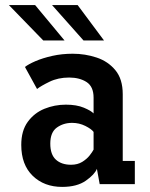

<svg xmlns="http://www.w3.org/2000/svg" viewBox="-20 -723 590 754"><path d="M224 11Q153.5 11 108.5 -32.5Q63.5 -76 63.5 -154Q63.5 -209.5 89 -244.5Q114.5 -279.5 154.5 -295.8Q194.5 -312 238.5 -312Q281 -312 309.5 -300Q338 -288 347.5 -277.5V-339.5Q347.5 -383 320 -400.8Q292.5 -418.5 251.5 -418.5Q208.5 -418.5 174.5 -402Q140.5 -385.5 125.5 -373.5L78 -460Q91 -470.5 119.2 -482.8Q147.5 -495 185.2 -503.5Q223 -512 265.5 -512Q314.5 -512 359.5 -497Q404.5 -482 433.2 -447.2Q462 -412.5 462 -353V-91H509.5V0H371.5L360.5 -60Q352 -38 317.2 -13.5Q282.5 11 224 11ZM259 -76Q284.5 -76 302.8 -87.2Q321 -98.5 332 -112.5Q343 -126.5 347.5 -135.5V-205Q339 -216.5 315 -228.5Q291 -240.5 263 -240.5Q229 -240.5 203.2 -222Q177.5 -203.5 177.5 -159Q177.5 -116 199.5 -96Q221.5 -76 259 -76ZM308 -564 184.5 -703H285L388.5 -564ZM150 -564 15 -703H118L233.5 -564Z"/></svg>

Font: Trispace SemiCondensed Medium
Style: Regular
Weight: 500
Width: 4
Designer: Tyler Finck
Foundry: Etcetera Type Company
Version: Version 1.210; ttfautohint (v1.8.3)